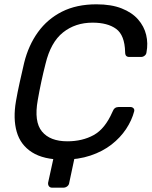

<svg xmlns="http://www.w3.org/2000/svg" viewBox="-20 -730 705 890"><path d="M222 140Q212 140 207 133.5Q202 127 203 117L231 -11L335 -43L301 117Q300 127 292 133.5Q284 140 273 140ZM274 10Q182 10 128.5 -24Q75 -58 57.5 -119Q40 -180 54 -261Q61 -302 71.5 -349Q82 -396 92 -439Q112 -520 156 -581Q200 -642 267.5 -676Q335 -710 427 -710Q496 -710 544 -691Q592 -672 620 -640Q648 -608 657.5 -568.5Q667 -529 659 -487Q658 -478 650.5 -472Q643 -466 634 -466H579Q570 -466 565 -471Q560 -476 560 -489Q558 -567 518.5 -596Q479 -625 409 -625Q329 -625 272 -579.5Q215 -534 191 -434Q170 -352 155 -266Q137 -166 174.5 -120.5Q212 -75 292 -75Q362 -75 414.5 -104Q467 -133 501 -211Q506 -224 513 -229Q520 -234 530 -234H584Q593 -234 598.5 -228.5Q604 -223 602 -214Q591 -172 564.5 -132Q538 -92 497 -60Q456 -28 399.5 -9Q343 10 274 10Z"/></svg>

Font: Rubik
Style: Italic
Weight: 400
Italic angle: -12°
Designer: Hubert and Fischer
Foundry: Hubert and Fischer
Version: Version 2.300;gftools[0.9.30]